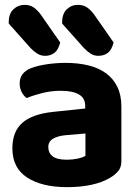

<svg xmlns="http://www.w3.org/2000/svg" viewBox="-20 -755 575 791"><path d="M16 -658V-664Q16 -699 35.5 -717Q55 -735 82 -735Q104 -735 120 -723.5Q136 -712 150 -692L228 -580Q220 -549 204 -537Q188 -525 166 -525Q148 -525 133 -534.5Q118 -544 105 -558ZM236 -658V-663Q236 -698 255 -716.5Q274 -735 301 -735Q324 -735 340 -723.5Q356 -712 370 -692L448 -580Q440 -549 424 -537Q408 -525 385 -525Q367 -525 352.5 -534.5Q338 -544 325 -558ZM256 -97Q278 -97 299.5 -101.5Q321 -106 332 -113V-205L250 -198Q218 -195 198.5 -183.5Q179 -172 179 -149Q179 -125 197 -111Q215 -97 256 -97ZM250 -496Q302 -496 344.5 -485.5Q387 -475 417 -453Q447 -431 463.5 -397Q480 -363 480 -317V-91Q480 -65 466.5 -49.5Q453 -34 434 -23Q403 -4 358 6Q313 16 256 16Q153 16 92 -23.5Q31 -63 31 -144Q31 -213 72 -249Q113 -285 198 -294L331 -308V-319Q331 -351 305 -366Q279 -381 230 -381Q192 -381 155.5 -372Q119 -363 90 -351Q78 -359 69.5 -375.5Q61 -392 61 -411Q61 -455 107 -474Q136 -485 174.5 -490.5Q213 -496 250 -496Z"/></svg>

Font: Baloo Da 2
Style: Bold
Weight: 700
Designer: Noopur Datye, Sulekha Rajkumar and Ek Type
Foundry: Ek Type
Version: Version 1.640;hotconv 1.0.111;makeotfexe 2.5.65597; ttfautoh